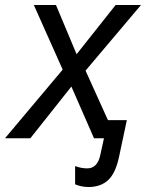

<svg xmlns="http://www.w3.org/2000/svg" viewBox="-57 -556 587 772"><path d="M299 196Q283 196 268 192.5Q253 189 245 185V112Q257 116 268.5 118.5Q280 121 294 121Q336 121 347 64L361 0H321L230 -208L65 0H-37L195 -276L79 -536H168L251 -338L408 -536H510L287 -272L377 -73H453L422 73Q408 140 378 168Q348 196 299 196Z"/></svg>

Font: Noto Sans
Style: Italic
Weight: 400
Italic angle: -12°
Designer: Monotype Design Team
Foundry: Monotype Imaging Inc.
Version: Version 2.013; ttfautohint (v1.8.4.7-5d5b)